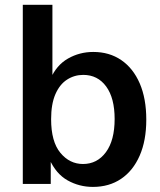

<svg xmlns="http://www.w3.org/2000/svg" viewBox="-20 -752 653 785"><path d="M359.9 12.2Q304.2 12.2 256.6 -14.4Q209 -41 181.6 -102.1L187.5 -104.5V0H73.2V-732.4H194.3V-419.9L185.5 -427.7Q210.4 -485.4 257.8 -512.5Q305.2 -539.6 361.3 -539.6Q427.2 -539.6 475.8 -506.3Q524.4 -473.1 551.3 -411.1Q578.1 -349.1 578.1 -262.7Q578.1 -177.2 551 -115.5Q523.9 -53.7 475.1 -20.8Q426.3 12.2 359.9 12.2ZM319.3 -81.5Q377.4 -81.5 413.1 -129.9Q448.7 -178.2 448.7 -265.6Q448.7 -351.1 414.1 -398.4Q379.4 -445.8 320.3 -445.8Q284.2 -445.8 254.2 -426.5Q224.1 -407.2 206.5 -366.9Q189 -326.7 189 -264.6Q189 -172.9 226.8 -127.2Q264.6 -81.5 319.3 -81.5Z"/></svg>

Font: Schibsted Grotesk SemiBold
Style: Regular
Weight: 600
Designer: Bakken & Baeck AS, Henrik Kongsvoll
Foundry: Schibsted ASA
Version: Version 1.100;gftools[0.9.25]